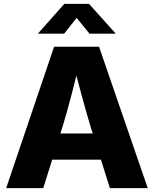

<svg xmlns="http://www.w3.org/2000/svg" viewBox="-20 -968 792 988"><path d="M11.7 0 258.3 -727.5H489.7L740.2 0H545.4L445.3 -318.8Q421.4 -398.9 398.4 -483.9Q375.5 -568.8 351.6 -664.6H395Q371.1 -568.8 348.9 -483.6Q326.7 -398.4 302.7 -318.8L202.6 0ZM180.2 -146.5V-281.2H571.8V-146.5ZM310.1 -794.9H176.3V-796.4L311 -948.2H438L574.2 -796.4V-794.9H440.4L374.5 -876Z"/></svg>

Font: Inter 24pt ExtraBold
Style: Regular
Weight: 800
Designer: Rasmus Andersson
Foundry: rsms
Version: Version 4.001;git-66647c0bb